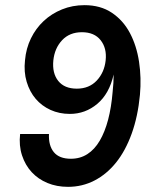

<svg xmlns="http://www.w3.org/2000/svg" viewBox="-20 -605 585 745"><path d="M308 -585Q370 -585 414 -555.5Q458 -526 484 -477Q510 -428 519.5 -365.5Q529 -303 523 -237Q515 -153 491 -86.5Q467 -20 430.5 25.5Q394 71 346.5 95.5Q299 120 244 120Q200 120 164 105Q128 90 103 63Q78 36 65.5 -2Q53 -40 58 -85H170Q168 -40 189 -14.5Q210 11 255 11Q291 11 319 -7Q347 -25 367 -59Q387 -93 399.5 -140.5Q412 -188 417 -248Q419 -265 420 -283Q421 -301 421 -316Q404 -241 357.5 -202Q311 -163 251 -163Q210 -163 176 -178.5Q142 -194 118.5 -221.5Q95 -249 83.5 -287.5Q72 -326 77 -371Q81 -417 100 -456Q119 -495 149.5 -523.5Q180 -552 220.5 -568.5Q261 -585 308 -585ZM298 -480Q250 -480 221 -449Q192 -418 187 -371Q182 -321 206 -291Q230 -261 278 -261Q326 -261 355.5 -292.5Q385 -324 390 -371Q395 -418 370.5 -449Q346 -480 298 -480Z"/></svg>

Font: Karla Tamil Inclined
Style: Bold
Weight: 700
Designer: Jonathan Pinhorn
Foundry: Jonathan Pinhorn
Version: Version 1.001